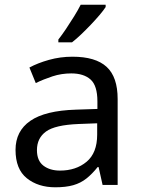

<svg xmlns="http://www.w3.org/2000/svg" viewBox="-20 -786 601 816"><path d="M288 -545Q386 -545 433 -502Q480 -459 480 -365V0H416L399 -76H395Q372 -47 347.5 -27.5Q323 -8 291.5 1Q260 10 215 10Q142 10 94 -28.5Q46 -67 46 -149Q46 -229 109 -272.5Q172 -316 303 -320L394 -323V-355Q394 -422 365 -448Q336 -474 283 -474Q241 -474 203 -461.5Q165 -449 132 -433L105 -499Q140 -518 188 -531.5Q236 -545 288 -545ZM314 -259Q214 -255 175.5 -227Q137 -199 137 -148Q137 -103 164.5 -82Q192 -61 235 -61Q303 -61 348 -98.5Q393 -136 393 -214V-262ZM429 -756Q420 -742 403 -722Q386 -702 365.5 -680.5Q345 -659 324.5 -639.5Q304 -620 286 -606H228V-618Q243 -637 260.5 -663Q278 -689 295 -716.5Q312 -744 323 -766H429Z"/></svg>

Font: Noto Sans Thaana
Style: Regular
Weight: 400
Designer: Monotype Design Team
Foundry: Monotype Imaging Inc.
Version: Version 2.001